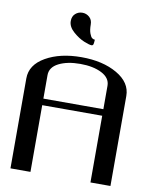

<svg xmlns="http://www.w3.org/2000/svg" viewBox="-106 -1102 962 1182"><g transform="rotate(10 375.0 -510.5)"><path d="M375 -958Q375 -923.8 382.8 -902.8Q390.6 -881.8 398.9 -876Q407.2 -870.1 416 -870.1Q416 -868.2 415.5 -861.8Q415 -855.5 414.6 -851.6Q414.1 -847.7 413.1 -842.8Q412.1 -837.9 409.2 -835.4Q406.2 -833 401.4 -833Q387.7 -833 354 -846.7Q320.3 -860.4 285.2 -891.1Q250 -921.9 250 -958Q250 -987.3 268.6 -1003.9Q287.1 -1020.5 312.5 -1020.5Q336.9 -1020.5 356 -1003.9Q375 -987.3 375 -958ZM667 0H542V-417H167V0H42V-562.5Q42 -647.5 131.8 -698.7Q221.7 -750 354.5 -750Q488.3 -750 577.6 -698.2Q667 -646.5 667 -562.5ZM167 -458H542V-604.5Q542 -653.3 488.8 -680.7Q435.5 -708 354.5 -708Q273.4 -708 220.2 -681.2Q167 -654.3 167 -604.5Z"/></g></svg>

Font: okolaks
Style: Bold
Weight: 600
Width: 8
Version: Version 000.6.0